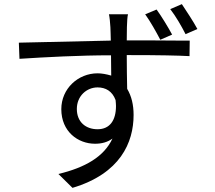

<svg xmlns="http://www.w3.org/2000/svg" viewBox="-20 -847 1040 927"><path d="M933 -707C912 -746 881 -792 858 -827L802 -803C829 -768 855 -723 876 -682ZM811 -680C791 -717 760 -768 736 -801L681 -778C706 -743 733 -695 754 -655ZM330 60C561 -9 625 -159 625 -292C625 -341 615 -383 594 -418C593 -465 592 -524 592 -581H605C750 -581 839 -579 895 -576L896 -651H848C807 -651 756 -652 696 -652H592C592 -676 592 -758 598 -778H506C509 -766 512 -736 513 -716C514 -701 514 -679 515 -651C366 -648 183 -644 71 -641L74 -563C197 -571 365 -580 516 -580L517 -482C493 -489 471 -493 451 -493C357 -493 276 -419 276 -320C276 -212 356 -153 439 -153C472 -153 500 -161 523 -178C482 -90 391 -38 262 -7ZM451 -223C395 -223 351 -257 351 -321C351 -384 399 -425 451 -425C490 -425 522 -407 538 -364C539 -353 540 -344 540 -335C540 -267 511 -223 451 -223Z"/></svg>

Font: Spoqa Han Sans Neo Regular
Style: Regular
Weight: 400
Designer: [Spoqa Han Sans Neo] Dong-huui Kim  Younghwa Kang  Yujin Lee  [Noto Sans] Ryoko NISHIZUKA  (kana & ideographs); Paul D. 
Foundry: Spoqa (http://www.spoqa-han-sans.com)
Version: Version 1.000